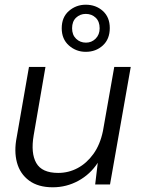

<svg xmlns="http://www.w3.org/2000/svg" viewBox="-20 -783 602 815"><path d="M204 12Q142 12 103.5 -16.5Q65 -45 52 -93Q39 -141 51 -201L103 -499H173L123 -209Q110 -133 134 -91Q158 -49 227 -49Q271 -49 309.5 -69.5Q348 -90 376.5 -129.5Q405 -169 417 -227L465 -499H535L447 0H384L395 -92Q363 -43 312.5 -15.5Q262 12 204 12ZM344 -563Q303 -563 272.5 -590Q242 -617 242 -663Q242 -710 272.5 -736.5Q303 -763 344 -763Q387 -763 416.5 -736.5Q446 -710 446 -664Q446 -617 416.5 -590Q387 -563 344 -563ZM345 -602Q369 -602 386 -619Q403 -636 403 -663Q403 -692 386 -708Q369 -724 344 -724Q320 -724 303 -708Q286 -692 286 -663Q286 -635 303 -618.5Q320 -602 345 -602Z"/></svg>

Font: DM Sans 20pt Light
Style: Italic
Weight: 300
Italic angle: -10°
Version: Version 4.004;gftools[0.9.30]